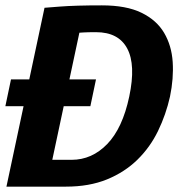

<svg xmlns="http://www.w3.org/2000/svg" viewBox="-20 -696 665 716"><path d="M4 0 146 -667Q146 -667 203.5 -671.5Q261 -676 360 -676Q451 -676 507.5 -648.5Q564 -621 592 -573.5Q620 -526 624 -465Q628 -404 614 -336Q599 -269 569.5 -208Q540 -147 492.5 -100.5Q445 -54 379 -27Q313 0 226 0ZM175 -100H247Q323 -100 380 -159Q437 -218 462 -336Q487 -454 454.5 -515Q422 -576 338 -576Q307 -576 291.5 -575Q276 -574 276 -574ZM0 -300 21 -400H338L317 -300Z"/></svg>

Font: Epunda Sans
Style: Bold Italic
Weight: 700
Italic angle: -12.0243°
Designer: Simon Atzbach
Foundry: typofactur
Version: Version 2.204; ttfautohint (v1.8.4.7-5d5b)